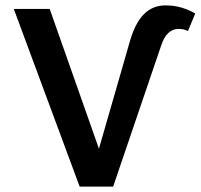

<svg xmlns="http://www.w3.org/2000/svg" viewBox="-20 -691 743 711"><path d="M275 0 31 -658H164L386 -28H314L463 -545Q483 -610 515 -640.5Q547 -671 592 -671Q626 -671 653.5 -662.5Q681 -654 703 -641L676 -576Q666 -581 658 -582.5Q650 -584 641 -584Q620 -584 603.5 -569Q587 -554 576 -520L399 0Z"/></svg>

Font: Ysabeau Office
Style: Bold
Weight: 700
Designer: Christian Thalmann (Catharsis Fonts)
Version: Version 2.001;gftools[0.9.30]; featfreeze: tnum,lnum,ss02